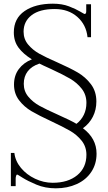

<svg xmlns="http://www.w3.org/2000/svg" viewBox="-20 -784 584 1042"><path d="M504 50Q504 106 475.5 149Q447 192 396.5 215Q346 238 283 238Q225 238 177.5 218Q130 198 102.5 180.5Q75 163 73 163Q70 163 67.5 170Q65 177 65 186V226H39V46H58Q63 90 93.5 127Q124 164 170.5 186Q217 208 266 208Q349 208 399 167Q449 126 449 56Q449 12 423 -20.5Q397 -53 359.5 -74.5Q322 -96 258 -126Q191 -157 151 -180.5Q111 -204 83.5 -240Q56 -276 56 -325Q56 -374 82 -409Q108 -444 153 -462Q106 -491 80.5 -525.5Q55 -560 55 -608Q55 -684 113.5 -724Q172 -764 267 -764Q317 -764 354.5 -749.5Q392 -735 414.5 -721.5Q437 -708 439 -708Q448 -708 448 -723V-761H474V-582H455Q448 -650 399.5 -692.5Q351 -735 277 -735Q195 -735 151.5 -701.5Q108 -668 108 -612Q108 -572 132.5 -542.5Q157 -513 192.5 -493Q228 -473 290 -446Q360 -415 402 -390.5Q444 -366 473.5 -327Q503 -288 503 -233Q503 -188 484 -150.5Q465 -113 430 -88Q504 -33 504 50ZM291 -163Q363 -131 395 -112Q421 -132 435 -161Q449 -190 449 -226Q449 -270 423.5 -302.5Q398 -335 360.5 -357Q323 -379 258 -409Q207 -432 194 -439Q152 -425 130.5 -397Q109 -369 109 -329Q109 -289 133.5 -259.5Q158 -230 194 -210Q230 -190 291 -163Z"/></svg>

Font: Taviraj ExtraLight
Style: Regular
Weight: 200
Designer: Katatrad Team
Foundry: CadsonDemak
Version: Version 1.030